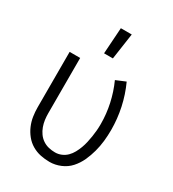

<svg xmlns="http://www.w3.org/2000/svg" viewBox="-184 -852 867 962"><g transform="rotate(30 250.0 -371.5)"><path d="M254 8Q227 8 201 2.5Q175 -3 152 -16.5Q129 -30 112 -51Q95 -72 84.5 -96.5Q74 -121 70 -147Q66 -173 66 -200V-520H127V-200Q127 -181 129.5 -162.5Q132 -144 138.5 -126Q145 -108 156 -92.5Q167 -77 182.5 -66.5Q198 -56 216.5 -51.5Q235 -47 254 -47Q273 -47 290.5 -54.5Q308 -62 321 -75Q334 -88 343 -104.5Q352 -121 358.5 -138.5Q365 -156 369 -174Q373 -192 376 -210.5Q379 -229 380.5 -247.5Q382 -266 382 -285Q382 -343 369.5 -400.5Q357 -458 333 -511L388 -534Q415 -475 428.5 -412Q442 -349 442 -285Q442 -252 438.5 -220Q435 -188 426.5 -156.5Q418 -125 404.5 -95.5Q391 -66 369.5 -42Q348 -18 317 -5Q286 8 254 8ZM219 -600 229 -751H292L270 -600Z"/></g></svg>

Font: Iosevka Light
Style: Regular
Weight: 300
Monospace: yes
Designer: Belleve Invis
Foundry: Belleve Invis
Version: Version 32.5.0; ttfautohint (v1.8.4)